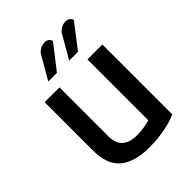

<svg xmlns="http://www.w3.org/2000/svg" viewBox="-219 -871 995 995"><g transform="rotate(-45 278.5 -374.0)"><path d="M490.2 -27.3Q490.2 -155.3 490.2 -539.1Q477.5 -539.1 439.5 -539.1Q424.8 -539.1 380.9 -539.1Q380.9 -427.7 380.9 -93.8Q367.2 -87.9 341.8 -84Q316.4 -79.1 285.2 -79.1Q231.4 -79.1 203.1 -104.5Q175.8 -128.9 175.8 -180.7Q175.8 -300.8 175.8 -539.1Q148.4 -539.1 67.4 -539.1Q67.4 -450.2 67.4 -182.6Q67.4 -82 123 -35.2Q178.7 10.7 285.2 10.7Q346.7 10.7 401.4 0Q457 -10.7 490.2 -27.3ZM475.6 -733.4Q472.7 -745.1 462.9 -752Q454.1 -758.8 439.5 -758.8Q423.8 -758.8 411.1 -752.9Q398.4 -746.1 385.7 -733.4Q360.4 -689.5 309.6 -601.6Q326.2 -601.6 374 -601.6Q399.4 -634.8 475.6 -733.4ZM322.3 -733.4Q318.4 -745.1 309.6 -752Q300.8 -758.8 286.1 -758.8Q271.5 -758.8 257.8 -752.9Q244.1 -746.1 232.4 -733.4Q207 -689.5 156.2 -601.6Q171.9 -601.6 219.7 -601.6Q245.1 -634.8 322.3 -733.4Z"/></g></svg>

Font: DaxlinePro-Medium
Style: Medium
Weight: 400
Designer: Hans Reichel
Version: Version 7.502; 2006